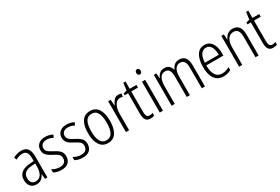

<svg xmlns="http://www.w3.org/2000/svg" viewBox="78 -1795 4188 2869"><g transform="rotate(-30 2172.5 -360.5)"><path d="M219 -542Q295 -542 329.5 -497.5Q364 -453 364 -359V0H322L314 -85H312Q293 -44 261 -17Q229 10 172 10Q106 10 72.5 -33Q39 -76 39 -139Q39 -219 90.5 -260.5Q142 -302 238 -309L309 -314V-355Q309 -431 286 -463Q263 -495 214 -495Q161 -495 99 -461L81 -504Q112 -522 147 -532Q182 -542 219 -542ZM244 -267Q95 -257 95 -140Q95 -88 119 -61.5Q143 -35 185 -35Q247 -35 278.5 -84Q310 -133 310 -216V-272Z M767 -136Q767 -67 725.5 -28.5Q684 10 606 10Q563 10 529.5 0.5Q496 -9 473 -22V-78Q499 -61 533.5 -50Q568 -39 605 -39Q659 -39 685.5 -64.5Q712 -90 712 -134Q712 -177 686 -200Q660 -223 607 -250Q569 -269 539.5 -289Q510 -309 493 -336.5Q476 -364 476 -407Q476 -467 518 -504.5Q560 -542 634 -542Q670 -542 702.5 -533.5Q735 -525 762 -510L740 -465Q718 -479 690 -487Q662 -495 633 -495Q585 -495 557 -472Q529 -449 529 -408Q529 -367 555.5 -344.5Q582 -322 636 -294Q674 -275 703 -255Q732 -235 749.5 -207Q767 -179 767 -136Z M1135 -136Q1135 -67 1093.5 -28.5Q1052 10 974 10Q931 10 897.5 0.5Q864 -9 841 -22V-78Q867 -61 901.5 -50Q936 -39 973 -39Q1027 -39 1053.5 -64.5Q1080 -90 1080 -134Q1080 -177 1054 -200Q1028 -223 975 -250Q937 -269 907.5 -289Q878 -309 861 -336.5Q844 -364 844 -407Q844 -467 886 -504.5Q928 -542 1002 -542Q1038 -542 1070.5 -533.5Q1103 -525 1130 -510L1108 -465Q1086 -479 1058 -487Q1030 -495 1001 -495Q953 -495 925 -472Q897 -449 897 -408Q897 -367 923.5 -344.5Q950 -322 1004 -294Q1042 -275 1071 -255Q1100 -235 1117.5 -207Q1135 -179 1135 -136Z M1597 -267Q1597 -136 1549.5 -63Q1502 10 1408 10Q1316 10 1267.5 -63.5Q1219 -137 1219 -267Q1219 -399 1267 -470.5Q1315 -542 1409 -542Q1503 -542 1550 -469Q1597 -396 1597 -267ZM1275 -267Q1275 -157 1307.5 -97.5Q1340 -38 1408 -38Q1477 -38 1509 -96.5Q1541 -155 1541 -267Q1541 -373 1510.5 -433.5Q1480 -494 1409 -494Q1339 -494 1307 -435.5Q1275 -377 1275 -267Z M1897 -541Q1910 -541 1924 -539Q1938 -537 1950 -532L1941 -479Q1931 -482 1919 -484.5Q1907 -487 1894 -487Q1857 -487 1829.5 -458.5Q1802 -430 1787.5 -383.5Q1773 -337 1774 -282V0H1719V-532H1762L1770 -429H1773Q1789 -472 1819 -506.5Q1849 -541 1897 -541Z M2153 -38Q2168 -38 2182.5 -41Q2197 -44 2208 -49V-3Q2195 3 2178 6.5Q2161 10 2141 10Q2086 10 2061.5 -24.5Q2037 -59 2037 -130V-486H1978V-517L2037 -533L2054 -658H2091V-532H2207V-486H2091V-133Q2091 -85 2104.5 -61.5Q2118 -38 2153 -38Z M2331 -731Q2350 -731 2359 -718.5Q2368 -706 2368 -686Q2368 -641 2331 -641Q2313 -641 2303.5 -653Q2294 -665 2294 -686Q2294 -706 2303 -718.5Q2312 -731 2331 -731ZM2358 -532V0H2303V-532Z M2949 -542Q3013 -542 3047.5 -498.5Q3082 -455 3082 -363V0H3028V-357Q3028 -430 3003.5 -462Q2979 -494 2938 -494Q2881 -494 2851.5 -448Q2822 -402 2822 -316V0H2768V-352Q2768 -430 2744 -462Q2720 -494 2679 -494Q2617 -494 2589 -441Q2561 -388 2561 -307V0H2507V-532H2550L2557 -446H2560Q2576 -485 2606.5 -513.5Q2637 -542 2690 -542Q2741 -542 2770.5 -514.5Q2800 -487 2810 -445H2814Q2833 -490 2865 -516Q2897 -542 2949 -542Z M3383 -542Q3441 -542 3478.5 -509.5Q3516 -477 3533.5 -422.5Q3551 -368 3551 -303V-262H3256Q3257 -152 3294 -95Q3331 -38 3405 -38Q3469 -38 3532 -75V-23Q3503 -7 3471 1.5Q3439 10 3401 10Q3333 10 3289 -24Q3245 -58 3223.5 -120Q3202 -182 3202 -264Q3202 -391 3248 -466.5Q3294 -542 3383 -542ZM3383 -495Q3328 -495 3295.5 -448Q3263 -401 3258 -307H3498Q3498 -359 3486 -402Q3474 -445 3448.5 -470Q3423 -495 3383 -495Z M3866 -542Q3935 -542 3971.5 -498.5Q4008 -455 4008 -363V0H3954V-353Q3954 -425 3929.5 -459.5Q3905 -494 3858 -494Q3795 -494 3760.5 -444.5Q3726 -395 3726 -294V0H3672V-532H3715L3721 -440H3725Q3741 -482 3776.5 -512Q3812 -542 3866 -542Z M4271 -38Q4286 -38 4300.5 -41Q4315 -44 4326 -49V-3Q4313 3 4296 6.5Q4279 10 4259 10Q4204 10 4179.5 -24.5Q4155 -59 4155 -130V-486H4096V-517L4155 -533L4172 -658H4209V-532H4325V-486H4209V-133Q4209 -85 4222.5 -61.5Q4236 -38 4271 -38Z"/></g></svg>

Font: Noto Sans Myanmar UI Condensed Light
Style: Regular
Weight: 300
Width: 3
Designer: Monotype Design Team
Foundry: Monotype Imaging Inc.
Version: Version 2.103; ttfautohint (v1.8.4.7-5d5b)